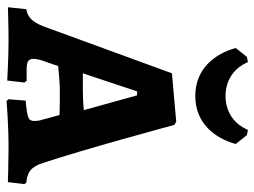

<svg xmlns="http://www.w3.org/2000/svg" viewBox="-115 -653 774 584"><g transform="rotate(90 272.0 -361.0)"><path d="M272 -568C356 -568 401 -629 418 -691L391 -725L375 -728C356 -683 317 -660 272 -660C227 -660 188 -683 169 -728L153 -725L126 -691C143 -629 188 -568 272 -568ZM287 6C287 6 358 0 430 0C468 0 534 2 534 2L540 -48L536 -54C501 -57 486 -71 475 -107C435 -226 360 -504 360 -504L350 -510L203 -497L59 -103C46 -72 32 -58 8 -54L2 2C2 2 57 0 103 0C155 0 225 4 225 4L231 -48L226 -55H195C167 -55 159 -59 159 -77C159 -81 160 -88 163 -99L181 -151C202 -153 233 -156 257 -156C276 -156 309 -156 330 -155L344 -103C347 -94 348 -86 348 -80C348 -60 340 -57 286 -52L282 0ZM203 -226 258 -391H270L315 -229C298 -227 274 -226 257 -226Z"/></g></svg>

Font: Alegreya SC
Style: Bold
Weight: 700
Designer: Juan Pablo del Peral
Foundry: Huerta Tipografica
Version: Version 2.007;PS 002.007;hotconv 1.0.88;makeotf.lib2.5.64775